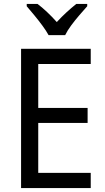

<svg xmlns="http://www.w3.org/2000/svg" viewBox="-20 -964 540 984"><path d="M445 0H88V-714H445V-636H176V-411H429V-334H176V-78H445ZM229 -784Q217 -806 197.5 -832.5Q178 -859 156.5 -885Q135 -911 117 -932V-944H172Q195 -927 221 -902.5Q247 -878 271 -851Q297 -879 321 -901Q345 -923 371 -944H427V-932Q410 -913 387.5 -887Q365 -861 345 -834Q325 -807 314 -784Z"/></svg>

Font: Noto Sans Khmer SemiCondensed
Style: Regular
Weight: 400
Width: 4
Designer: Danh Hong and the Monotype Design Team
Foundry: Monotype Imaging Inc.
Version: Version 2.004; ttfautohint (v1.8.4.7-5d5b)